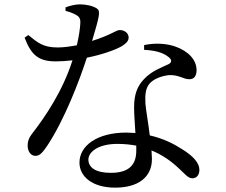

<svg xmlns="http://www.w3.org/2000/svg" viewBox="-20 -814 1040 882"><path d="M606 -145V-122C606 -63 579 -20 489 -20C417 -20 386 -46 386 -81C386 -115 430 -153 519 -153C550 -153 579 -150 606 -145ZM642 -585C687 -583 727 -574 753 -553C768 -542 772 -530 756 -520C722 -504 675 -487 642 -451C610 -418 596 -379 596 -321C596 -285 600 -244 602 -203L561 -205C425 -205 345 -144 345 -67C345 -4 403 48 509 48C615 48 678 0 678 -84L676 -123C727 -102 769 -72 803 -39C829 -16 843 5 864 5C882 5 896 -9 896 -34C896 -65 868 -97 816 -129C779 -153 730 -178 668 -192C661 -251 650 -310 648 -339C646 -377 648 -409 668 -431C688 -453 723 -465 756 -469C802 -471 822 -450 850 -450C873 -450 883 -467 883 -492C883 -537 848 -578 786 -600C747 -614 694 -618 642 -607ZM281 -764C294 -761 312 -755 327 -747C344 -738 350 -729 349 -708C348 -683 342 -644 333 -606C306 -601 274 -596 245 -596C178 -596 153 -618 110 -653L93 -641C124 -559 159 -532 237 -532C261 -532 287 -534 313 -537C268 -396 189 -279 126 -198C112 -180 107 -164 107 -145C107 -122 119 -98 143 -98C164 -98 178 -117 196 -143C276 -263 345 -444 379 -549C445 -562 506 -583 538 -601C551 -609 571 -622 571 -641C571 -662 552 -676 530 -676C513 -676 492 -654 403 -626C437 -741 443 -763 425 -775C407 -787 376 -794 347 -794C325 -794 298 -787 281 -780Z"/></svg>

Font: Noto Serif TC Medium
Style: Regular
Weight: 500
Designer: Ryoko NISHIZUKA 西塚涼子 (kana & ideographs); Frank Grießhammer (Latin, Greek & Cyrillic); Wenlong ZHANG 张文龙 (bopomofo); San
Foundry: Adobe
Version: Version 2.001;hotconv 1.1.0;makeotfexe 2.6.0